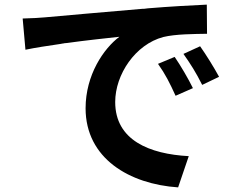

<svg xmlns="http://www.w3.org/2000/svg" viewBox="-20 -765 1040 830"><path d="M796 -90C626 -99 478 -159 478 -324C478 -443 565 -573 686 -605C739 -618 821 -618 875 -619L874 -745C809 -742 715 -737 619 -729L603 -727C601 -727 599 -727 597 -727C414 -712 258 -697 174 -690C155 -688 118 -686 78 -685L90 -550C133 -559 186 -567 241 -575L252 -577C254 -577 255 -577 257 -578L268 -579C355 -591 442 -600 496 -606C428 -555 350 -441 350 -297C350 -80 540 31 750 45L796 -90ZM927 -433C906 -472 870 -530 845 -565L773 -532C804 -488 827 -452 854 -398L927 -433ZM814 -384C795 -423 760 -483 735 -519L663 -489C695 -444 714 -406 739 -351L814 -384Z"/></svg>

Font: Glow Sans SC Normal
Style: Bold
Weight: 700
Designer: Ryoko NISHIZUKA (kana, bopomofo & ideographs); Paul D. Hunt (Latin, Greek & Cyrillic); Sandoll Communications, Soo-young
Version: Version 0.93